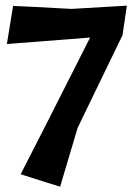

<svg xmlns="http://www.w3.org/2000/svg" viewBox="-20 -664 484 694"><path d="M54.7 -34.2Q118.2 -157.2 305.7 -528.3Q230.5 -522.5 4.9 -504.9Q10.7 -539.1 27.3 -642.6Q80.1 -640.6 238.3 -631.8Q288.1 -634.8 438.5 -643.6Q434.6 -617.2 422.9 -537.1Q382.8 -453.1 260.7 -202.1Q245.1 -148.4 197.3 10.7Q161.1 0 54.7 -34.2Z"/></svg>

Font: Acme Polish
Style: Regular
Weight: 400
Designer: Juan Pablo del Peral
Version: Version 1.002